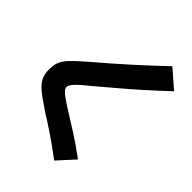

<svg xmlns="http://www.w3.org/2000/svg" viewBox="-110 -913 1100 1100"><g transform="rotate(-45 440.0 -363.0)"><path d="M775.6 -65.6Q707.8 -137.8 653.3 -198.9Q598.9 -260 552.8 -315Q506.7 -370 460 -424.4Q430 -462.2 411.1 -482.2Q392.2 -502.2 380 -510.6Q367.8 -518.9 356.7 -518.9Q346.7 -518.9 335.6 -510Q324.4 -501.1 307.8 -477.8Q291.1 -454.4 263.3 -410Q233.3 -361.1 197.8 -305.6Q162.2 -250 110 -178.9L8.9 -271.1Q62.2 -341.1 101.7 -400Q141.1 -458.9 172.2 -508.9Q213.3 -571.1 240.6 -603.9Q267.8 -636.7 295 -648.9Q322.2 -661.1 356.7 -661.1Q383.3 -661.1 403.3 -656.1Q423.3 -651.1 443.3 -637.8Q463.3 -624.4 488.3 -598.3Q513.3 -572.2 548.9 -531.1Q632.2 -433.3 710 -346.7Q787.8 -260 870 -174.4Z"/></g></svg>

Font: Paperlogy 7 Bold
Style: Regular
Weight: 700
Designer: redesigned by Lee Juim, glyphs from Gmarket Sans & Montserrat
Foundry: PT&
Version: Version 1.001